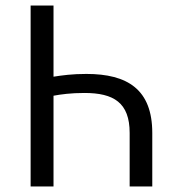

<svg xmlns="http://www.w3.org/2000/svg" viewBox="-20 -676 640 696"><path d="M91 0H174V-329C201 -334 237 -339 286 -339C392 -339 450 -304 450 -194V0H532V-194C532 -352 442 -408 293 -408C242 -408 206 -403 174 -398V-656H91Z"/></svg>

Font: Hasklig
Style: Regular
Weight: 400
Monospace: yes
Designer: Paul D. Hunt, Teo Tuominen
Foundry: Adobe Systems Incorporated
Version: Version 2.030;PS 1.0;hotconv 16.6.51;makeotf.lib2.5.65220